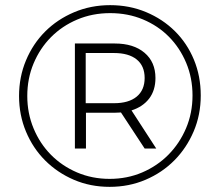

<svg xmlns="http://www.w3.org/2000/svg" viewBox="-20 -723 854 746"><path d="M406 -28Q474 -28 532.5 -53Q591 -78 634.5 -122Q678 -166 703 -225Q728 -284 728 -352Q728 -420 703.5 -478.5Q679 -537 636.5 -580Q594 -623 535.5 -647.5Q477 -672 408 -672Q339 -672 280 -647Q221 -622 178 -578.5Q135 -535 110.5 -476.5Q86 -418 86 -350Q86 -283 110.5 -224Q135 -165 178 -121.5Q221 -78 279.5 -53Q338 -28 406 -28ZM313 -517V-322H423Q480 -322 511 -347.5Q542 -373 542 -420Q542 -467 511 -492Q480 -517 423 -517ZM406 3Q331 3 267 -24.5Q203 -52 155.5 -99.5Q108 -147 81 -211.5Q54 -276 54 -350Q54 -424 81 -488.5Q108 -553 155.5 -600.5Q203 -648 268 -675.5Q333 -703 408 -703Q483 -703 547.5 -676Q612 -649 659.5 -602Q707 -555 733.5 -491Q760 -427 760 -352Q760 -277 732.5 -212.5Q705 -148 657.5 -100Q610 -52 545.5 -24.5Q481 3 406 3ZM314 -146H271V-554H426Q499 -554 541.5 -518Q584 -482 584 -420Q584 -372 559.5 -340Q535 -308 491 -294L587 -146H542L450 -286Q445 -286 439 -285.5Q433 -285 426 -285H314Z"/></svg>

Font: Montserrat-Alt1 Light
Style: Regular
Weight: 300
Designer: Differentunic
Foundry: Differentunic
Version: Version 7.222